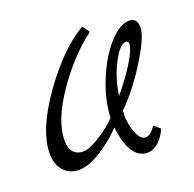

<svg xmlns="http://www.w3.org/2000/svg" viewBox="-124 -792 969 958"><g transform="rotate(-20 360.5 -312.5)"><path d="M40 -122.1Q40 -247.1 162.1 -418.9Q284.2 -590.8 409.2 -664.1L436 -626Q322.3 -541 227.1 -402.1Q131.8 -263.2 131.8 -158.2Q131.8 -119.1 150.4 -97.7Q168.9 -76.2 202.4 -76.2Q235.8 -76.2 295.9 -115Q356 -153.8 386.2 -188Q391.1 -285.2 432.6 -385Q474.1 -484.9 531.5 -548.3Q588.9 -611.8 639.2 -611.8Q681.2 -611.8 681.2 -560.8Q681.2 -509.8 606 -390.4Q530.8 -271 457 -201.2Q455.1 -185.1 455.1 -174.8Q455.1 -130.9 472.7 -83.5Q490.2 -36.1 519 -36.1Q544.4 -36.1 573.2 -78.1L605 -51.8Q592.8 -17.6 564 10.7Q535.2 39.1 501 39.1Q455.1 39.1 426 -5.9Q397 -50.8 388.2 -136.2Q342.3 -86.4 273.2 -41.7Q204.1 2.9 152.1 2.9Q100.1 2.9 70.1 -32Q40 -66.9 40 -122.1ZM463.9 -275.9Q525.9 -350.1 563.5 -412.6Q601.1 -475.1 601.1 -502.9Q601.1 -518.1 587.9 -518.1Q554.7 -518.1 514.9 -440.4Q475.1 -362.8 463.9 -275.9Z"/></g></svg>

Font: Marck Script
Style: Regular
Weight: 400
Designer: Denis Masharov, Marck Fogel
Foundry: Denis Masharov
Version: Version 1.002